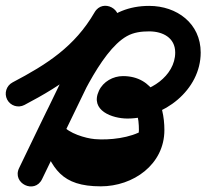

<svg xmlns="http://www.w3.org/2000/svg" viewBox="-20 -613 729 678"><path d="M5.4 -261.2C17 -239.2 44.2 -230.8 66.2 -242.3C202.4 -314 312.8 -387.6 392 -524.7C406.5 -549.7 392.9 -573.3 372.6 -584C352.2 -594.8 325.2 -592.8 312.6 -566.8C224.2 -384.4 135.9 -202 47.5 -19.6C34.4 7.4 48.2 30.7 68.4 40.5C88.7 50.3 115.5 46.6 128.5 19.6C151.9 -28.9 175.3 -77.3 198.7 -125.8C244.1 -219.9 331.5 -431.2 428 -485.3C452.3 -499 479.6 -502.2 506.9 -502.2C554.3 -502.2 598.7 -480.1 598.7 -427.5C598.7 -344.6 507.6 -284.4 430 -284.4C408.6 -284.4 399.1 -297.3 408.7 -280.6C414.8 -270.1 410 -252.7 410.9 -254.6C410.8 -254.4 410.7 -254.1 410.6 -253.9C409.5 -251.8 411.8 -254.2 414.3 -254.2C464.6 -254.2 470.5 -192 470.5 -153.9C470.5 -82.5 399.8 -45 335.9 -45C240.7 -45 233.5 -87.4 207.3 -160.5C198.4 -185.3 171.2 -186.3 149.8 -175.5C128.4 -164.8 112.9 -142.3 127.5 -120.4C162.2 -68.2 246.9 -36.9 306.7 -32.1C306.7 -32.1 306.6 -32.2 306.5 -32.2C306.4 -32.2 306.4 -32.2 306.4 -32.2C378 -25.9 472.2 -38.8 534.3 -77.6C555.4 -90.8 561.8 -118.6 548.6 -139.7C535.4 -160.7 507.6 -167.1 486.6 -153.9C441.3 -125.6 366.1 -117.3 314.2 -121.8C314.2 -121.8 314.2 -121.8 314.1 -121.8C314 -121.8 313.9 -121.9 313.9 -121.9C283.1 -124.3 220.7 -142.8 202.4 -170.3C187.8 -192.2 163.4 -194.6 144.9 -185.3C126.3 -176 113.7 -155 122.6 -130.2C163.1 -17 196.6 45 335.9 45C450.2 45 560.5 -31.7 560.5 -153.9C560.5 -245.9 521.8 -344.3 414.3 -344.3C379.3 -344.3 344.4 -324.9 329.4 -292.6C296.6 -222.4 377 -194.4 430 -194.4C557.6 -194.4 688.7 -294.2 688.7 -427.5C688.7 -530.3 604.5 -592.2 506.9 -592.2C360.8 -592.2 290.8 -490.3 224.7 -373.7C186.1 -305.7 151.6 -235.3 117.6 -164.9C94.2 -116.5 70.9 -68 47.5 -19.6C34.4 7.4 48.2 30.7 68.4 40.5C88.7 50.3 115.4 46.6 128.5 19.6C216.8 -162.8 305.2 -345.2 393.5 -527.6C406.2 -553.6 393.5 -576.6 374.1 -586.9C354.7 -597.2 328.6 -594.7 314.1 -569.7C243.7 -448 145.1 -385.5 24.3 -322C2.3 -310.4 -6.1 -283.2 5.4 -261.2Z"/></svg>

Font: FRB American Cursive Guidelines Arrows Black
Style: Bold Italic
Weight: 900
Italic angle: -25°
Version: Version 2.0;Modular Font Editor K font №1